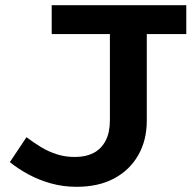

<svg xmlns="http://www.w3.org/2000/svg" viewBox="-20 -706 744 739"><path d="M275 13Q223 13 176.5 0Q130 -13 90 -34.5Q50 -56 18 -82L82 -178Q108 -158 137.5 -140Q167 -122 201 -111.5Q235 -101 271 -102Q311 -102 340.5 -117.5Q370 -133 386.5 -164.5Q403 -196 403 -243V-626H545V-242Q545 -166 512 -108.5Q479 -51 419 -19Q359 13 275 13ZM179 -575V-686H697V-575Z"/></svg>

Font: BioRhyme SemiExpanded
Style: Bold
Weight: 700
Width: 6
Designer: Aoife Mooney
Foundry: Aoife Mooney Type
Version: Version 1.600;gftools[0.9.33]